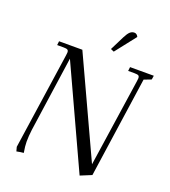

<svg xmlns="http://www.w3.org/2000/svg" viewBox="-162 -1023 1020 1154"><g transform="rotate(20 348.0 -446.0)"><path d="M67.9 -19 158.2 -637.2Q160.2 -650.9 160.2 -655.8Q160.2 -668.5 153.3 -672.6Q146.5 -676.8 127.9 -676.8H86.9L89.8 -702.1H238.8L528.8 -75.2L611.8 -637.2Q613.8 -650.9 613.8 -655.8Q613.8 -668.5 607.2 -672.6Q600.6 -676.8 582 -676.8H541L543.9 -702.1H695.8L691.9 -676.8L646 -659.2L553.2 -15.1L481.9 14.2L187 -626L118.2 -146Q112.8 -103.5 112.8 -68.8Q112.8 -40 120.1 1Q100.1 2.4 75.2 7.8ZM398.9 -765.1 444.8 -856.9Q458.5 -883.8 470.5 -894.8Q482.4 -905.8 498 -905.8Q514.2 -905.8 522.9 -887.2L419.9 -755.9Z"/></g></svg>

Font: Dihjauti S
Style: Italic
Weight: 400
Italic angle: -9°
Designer: T. Christopher White
Version: Version 3.0.0